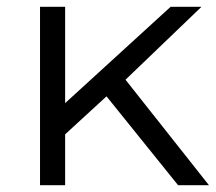

<svg xmlns="http://www.w3.org/2000/svg" viewBox="-20 -546 636 566"><path d="M350 -311 574 -526H483L172 -242V-526H98V0H172V-150L294 -262L505 0H596Z"/></svg>

Font: Montserrat-Alt1
Style: Regular
Weight: 400
Designer: Differentunic
Foundry: Differentunic
Version: Version 7.222